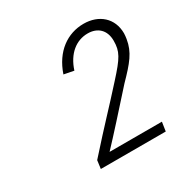

<svg xmlns="http://www.w3.org/2000/svg" viewBox="-109 -965 587 607"><g transform="rotate(-30 184.5 -661.5)"><path d="M142 -482C178 -520 231 -579 291 -646C337 -693 360 -720 367 -764C368 -771 369 -778 369 -784C369 -839 329 -874 273 -874C214 -874 162 -838 138 -767L174 -760C191 -813 227 -841 269 -841C305 -841 329 -819 329 -780C329 -741 318 -723 268 -668C206 -599 178 -572 95 -479L91 -449H328L333 -482Z"/></g></svg>

Font: Arthouse Owned Light
Style: Italic
Weight: 300
Italic angle: -10°
Designer: Jeremy Tribby
Foundry: Tribby Type
Version: Version 1.000;PS 001.000;hotconv 1.0.88;makeotf.lib2.5.64775